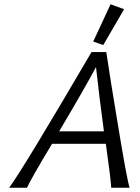

<svg xmlns="http://www.w3.org/2000/svg" viewBox="-20 -876 653 896"><path d="M585 0H499Q498 -33 474 -205H223Q123 -39 106 0H23Q94 -98 407 -633H476Q496 -499 523 -338Q573 -31 585 0ZM256 -263H465Q442 -434 428 -563Q381 -474 256 -263ZM496 -856 559 -833 462 -666 415 -682Z"/></svg>

Font: GFS Neohellenic Rg
Style: Italic
Weight: 400
Italic angle: -12°
Designer: Takis Katsoulidis and George D. Matthiopoulos
Foundry: Takis Katsoulidis and George D. Matthiopoulos
Version: Version 1.0